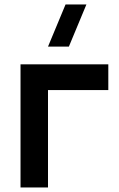

<svg xmlns="http://www.w3.org/2000/svg" viewBox="-20 -822 520 842"><path d="M70 0H190.5V-427H455V-540H70ZM190.5 -617.5H282L359 -802.5H267.5Z"/></svg>

Font: Eudonet
Style: Bold
Weight: 700
Designer: Mikhail Sharanda
Foundry: Mikhail Sharanda
Version: Version 4.503;Glyphs 3.1.2 (3151)